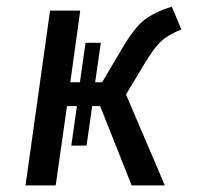

<svg xmlns="http://www.w3.org/2000/svg" viewBox="-20 -559 594 579"><path d="M360 -274 477 0H377L282 -239H258L241 -120H195L212 -239H182L148 0H57L131 -527H222L192 -311H221L238 -430H284L267 -311H288L352 -419Q386 -476 415.5 -499Q445 -522 498 -539L527 -470Q488 -455 466 -434.5Q444 -414 414 -364Z"/></svg>

Font: Fira Sans
Style: Italic
Weight: 400
Italic angle: -8°
Designer: bBox Type GmbH & Carrois Corporate GbR & Edenspiekermann AG
Foundry: bBox Type GmbH & Carrois Corporate GbR & Edenspiekermann AG
Version: Version 4.301